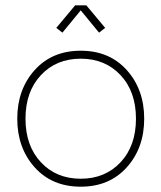

<svg xmlns="http://www.w3.org/2000/svg" viewBox="-20 -693 608 723"><path d="M284 10Q176 10 110.5 -63Q45 -136 45 -246Q45 -356 110.5 -429Q176 -502 284 -502Q392 -502 457.5 -429Q523 -356 523 -246Q523 -136 457.5 -63Q392 10 284 10ZM284 -20Q376 -20 434 -82Q492 -144 492 -246Q492 -348 434 -410Q376 -472 284 -472Q192 -472 134 -410Q76 -348 76 -246Q76 -144 134 -82Q192 -20 284 -20ZM353 -570 284 -654 215 -570 192 -588 263 -673H305L376 -588Z"/></svg>

Font: YamahaIndonesia935. App Thin
Style: Regular
Weight: 100
Designer: Dalton Maag Ltd
Foundry: Dalton Maag Ltd
Version: Version 1.002